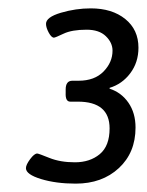

<svg xmlns="http://www.w3.org/2000/svg" viewBox="-20 -783 351 459"><path d="M42 -381Q42 -389 52 -402.5Q62 -416 69 -416Q72 -416 98 -405.5Q124 -395 159 -395Q195 -395 218.5 -414.5Q242 -434 242 -476Q242 -540 166 -540H148Q136 -540 137 -561V-569Q137 -590 153 -590H168Q206 -590 227.5 -612Q249 -634 249 -662Q249 -681 233 -696.5Q217 -712 187 -712Q152 -712 132 -702.5Q112 -693 109 -693Q103 -693 96.5 -705Q90 -717 90 -726Q90 -742 125.5 -752.5Q161 -763 197 -763Q248 -763 279.5 -737.5Q311 -712 311 -669Q311 -634 291.5 -608Q272 -582 242 -573V-571Q270 -562 287 -537.5Q304 -513 304 -478Q304 -418 264 -381Q224 -344 161 -344Q114 -344 78 -355Q42 -366 42 -381Z"/></svg>

Font: Asap-MediumItalic
Style: Italic
Weight: 500
Italic angle: -6°
Designer: Pablo Cosgaya
Foundry: Omnibus-Type
Version: Version 2.000; ttfautohint (v1.8)